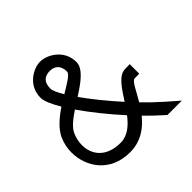

<svg xmlns="http://www.w3.org/2000/svg" viewBox="-184 -931 1143 1143"><g transform="rotate(-45 388.0 -359.5)"><path d="M241.8 -391.7C294.7 -314.9 364.4 -228.2 437.3 -148.1C398.9 -98.5 354.4 -59.4 295.6 -59C295 -59 294.4 -59 293.8 -59C174.3 -59 121.4 -131.2 121.4 -211.7C121.4 -239.3 127.6 -268 139.6 -295C155.4 -329.2 195.5 -360.8 241.8 -391.7ZM497.1 -84.6C531.2 -49.8 565.2 -17.3 597.6 11L608.6 21H729.6L649.6 -49C614.8 -79.6 578.7 -114.4 542.9 -151.3C580.6 -214.3 603.1 -270.6 624.6 -271L663.6 -272V-352L622.6 -351C568.8 -349.6 528.4 -283.6 483.6 -214.7C416 -289.3 353 -367.3 306.3 -433.4C379.7 -480.5 448.6 -528.6 448.6 -585.4C448.6 -687.8 355.8 -740 296.3 -740C295.7 -740 295.2 -740 294.6 -740C240.5 -739 146.6 -690.8 146.6 -585.4C146.6 -558.1 165.6 -513.9 197.4 -460.6C143.4 -424.4 91.6 -381.1 67.6 -328V-327C53.6 -296.1 46.4 -261 46.4 -225.1C46.4 -105.8 125.8 21 294.1 21C294.6 21 295.1 21 295.6 21C387.4 20.6 450.9 -27.5 497.1 -84.6ZM261.8 -500.8C239.5 -537.9 226.6 -567 226.6 -583.6C226.6 -642.8 259.1 -659 296.6 -660C297.5 -660 298.3 -660 299.2 -660C335.4 -660 368.6 -639.6 368.6 -585.7C368.6 -562.8 320.4 -535.8 261.8 -500.8Z"/></g></svg>

Font: Nordica Advanced
Style: Regular
Weight: 300
Version: Version 1.07